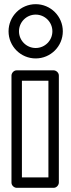

<svg xmlns="http://www.w3.org/2000/svg" viewBox="-20 -875 342 920"><path d="M151 -805C195.2 -805 231 -769.2 231 -725C231 -680.8 195.2 -645 151 -645C106.8 -645 71 -680.8 71 -725C71 -769.2 106.8 -805 151 -805ZM151 -855C79.2 -855 21 -796.8 21 -725C21 -653.2 79.2 -595 151 -595C222.8 -595 281 -653.2 281 -725C281 -796.8 222.8 -855 151 -855ZM35 -513V0C35 15.1 49.3 25 60 25H237C252.1 25 262 10.7 262 0V-513C262 -528.1 247.7 -538 237 -538H60C44.9 -538 35 -523.7 35 -513ZM85 -488H212V-25H85Z"/></svg>

Font: Hussar Techniczny
Style: Bold 
Weight: 700
Foundry: Cannot Into Space Fonts
Version: Version 0.77